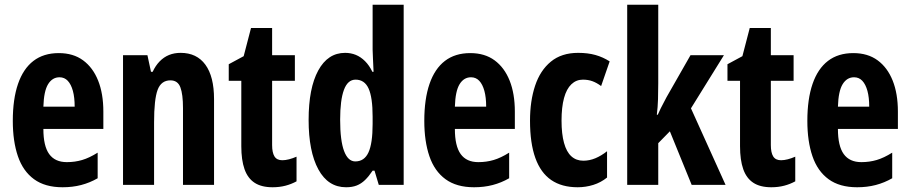

<svg xmlns="http://www.w3.org/2000/svg" viewBox="-20 -780 3838 810"><path d="M228 -556Q289 -556 330.5 -525.5Q372 -495 394 -440Q416 -385 416 -309V-236H163Q163 -164 187.5 -130Q212 -96 262 -96Q296 -96 326.5 -105Q357 -114 392 -136V-28Q359 -9 322.5 0.5Q286 10 244 10Q170 10 123.5 -24Q77 -58 55.5 -121Q34 -184 34 -270Q34 -362 56 -426Q78 -490 121 -523Q164 -556 228 -556ZM231 -454Q201 -454 183 -425Q165 -396 163 -330H295Q295 -369 287.5 -396.5Q280 -424 266 -439Q252 -454 231 -454Z M742 -557Q810 -557 846.5 -507Q883 -457 883 -362V0H752V-324Q752 -382 741 -411.5Q730 -441 699 -441Q660 -441 645 -401Q630 -361 630 -263V0H499V-547H602L617 -477H624Q636 -503 653.5 -521Q671 -539 693 -548Q715 -557 742 -557Z M1171 -104Q1184 -104 1199.5 -108Q1215 -112 1231 -119V-15Q1209 -3 1184 3.5Q1159 10 1130 10Q1083 10 1054 -9Q1025 -28 1011.5 -66.5Q998 -105 998 -163V-439H945V-509L1008 -543L1039 -662H1128V-547H1224V-439H1128V-168Q1128 -136 1138 -120Q1148 -104 1171 -104Z M1440 10Q1364 10 1323 -65.5Q1282 -141 1282 -274Q1282 -408 1322.5 -482.5Q1363 -557 1436 -557Q1460 -557 1481 -548.5Q1502 -540 1520 -522Q1538 -504 1551 -477H1556Q1555 -509 1553.5 -531.5Q1552 -554 1552 -570V-760H1683V0H1578L1560 -60H1552Q1536 -36 1520 -20.5Q1504 -5 1485 2.5Q1466 10 1440 10ZM1479 -99Q1517 -99 1534.5 -137Q1552 -175 1552 -257V-288Q1552 -369 1535 -406.5Q1518 -444 1480 -444Q1447 -444 1431 -401Q1415 -358 1415 -275Q1415 -187 1431.5 -143Q1448 -99 1479 -99Z M1964 -556Q2025 -556 2066.5 -525.5Q2108 -495 2130 -440Q2152 -385 2152 -309V-236H1899Q1899 -164 1923.5 -130Q1948 -96 1998 -96Q2032 -96 2062.5 -105Q2093 -114 2128 -136V-28Q2095 -9 2058.5 0.5Q2022 10 1980 10Q1906 10 1859.5 -24Q1813 -58 1791.5 -121Q1770 -184 1770 -270Q1770 -362 1792 -426Q1814 -490 1857 -523Q1900 -556 1964 -556ZM1967 -454Q1937 -454 1919 -425Q1901 -396 1899 -330H2031Q2031 -369 2023.5 -396.5Q2016 -424 2002 -439Q1988 -454 1967 -454Z M2417 10Q2350 10 2305.5 -20.5Q2261 -51 2238.5 -113.5Q2216 -176 2216 -271Q2216 -354 2237.5 -418.5Q2259 -483 2304 -520Q2349 -557 2419 -557Q2460 -557 2492 -548Q2524 -539 2552 -521L2516 -417Q2497 -431 2479 -437.5Q2461 -444 2439 -444Q2411 -444 2390.5 -424.5Q2370 -405 2359.5 -366.5Q2349 -328 2349 -271Q2349 -215 2359.5 -177Q2370 -139 2390.5 -120.5Q2411 -102 2441 -102Q2467 -102 2492 -112.5Q2517 -123 2541 -142V-31Q2515 -10 2483 0Q2451 10 2417 10Z M2757 -429Q2757 -395 2756 -361.5Q2755 -328 2751 -296H2755Q2761 -310 2767.5 -323Q2774 -336 2780.5 -348Q2787 -360 2792 -370L2893 -547H3034L2895 -323L3041 0H2898L2806 -226L2757 -176V0H2626V-760H2757Z M3275 -104Q3288 -104 3303.5 -108Q3319 -112 3335 -119V-15Q3313 -3 3288 3.5Q3263 10 3234 10Q3187 10 3158 -9Q3129 -28 3115.5 -66.5Q3102 -105 3102 -163V-439H3049V-509L3112 -543L3143 -662H3232V-547H3328V-439H3232V-168Q3232 -136 3242 -120Q3252 -104 3275 -104Z M3580 -556Q3641 -556 3682.5 -525.5Q3724 -495 3746 -440Q3768 -385 3768 -309V-236H3515Q3515 -164 3539.5 -130Q3564 -96 3614 -96Q3648 -96 3678.5 -105Q3709 -114 3744 -136V-28Q3711 -9 3674.5 0.5Q3638 10 3596 10Q3522 10 3475.5 -24Q3429 -58 3407.5 -121Q3386 -184 3386 -270Q3386 -362 3408 -426Q3430 -490 3473 -523Q3516 -556 3580 -556ZM3583 -454Q3553 -454 3535 -425Q3517 -396 3515 -330H3647Q3647 -369 3639.5 -396.5Q3632 -424 3618 -439Q3604 -454 3583 -454Z"/></svg>

Font: Noto Sans Display ExtraCondensed
Style: Bold
Weight: 700
Width: 2
Designer: Monotype Design Team
Foundry: Monotype Imaging Inc.
Version: Version 2.003